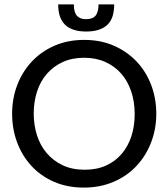

<svg xmlns="http://www.w3.org/2000/svg" viewBox="-20 -841 763 871"><path d="M498 -821Q498 -756 465.5 -727Q433 -698 371 -698Q308 -698 276 -728Q244 -758 244 -821H315Q315 -785 329 -769.5Q343 -754 370 -754Q401 -754 414 -770.5Q427 -787 427 -821ZM689 -325Q689 -256 665.5 -195Q642 -134 599.5 -88.5Q557 -43 496 -16.5Q435 10 360 10Q285 10 224.5 -16.5Q164 -43 122 -89Q80 -135 57.5 -195.5Q35 -256 35 -325Q35 -395 58.5 -456Q82 -517 125 -562.5Q168 -608 228 -634Q288 -660 362 -660Q437 -660 497 -633.5Q557 -607 600 -561.5Q643 -516 666 -455Q689 -394 689 -325ZM591 -323Q591 -380 575 -427Q559 -474 529.5 -507.5Q500 -541 457.5 -560Q415 -579 362 -579Q307 -579 264.5 -559.5Q222 -540 192.5 -506Q163 -472 148 -425.5Q133 -379 133 -326Q133 -274 147.5 -228Q162 -182 191.5 -147Q221 -112 264 -91.5Q307 -71 364 -71Q419 -71 461 -90Q503 -109 532 -143Q561 -177 576 -223Q591 -269 591 -323Z"/></svg>

Font: Zilla Slab Medium
Style: Regular
Weight: 500
Designer: Typotheque.com
Foundry: Typotheque type foundry
Version: Version 1.1; 2017